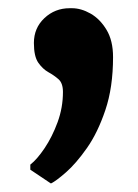

<svg xmlns="http://www.w3.org/2000/svg" viewBox="-20 -186 328 456"><path d="M100.5 249.5 52 217V205Q68 192.5 86 165.8Q104 139 116.8 104.2Q129.5 69.5 129.5 32.5Q129.5 11.5 119 2.2Q108.5 -7 95 -14.5Q81.5 -22 71 -37Q60.5 -52 60.5 -84Q60.5 -119.5 85.5 -143Q110.5 -166.5 145.5 -166.5H151Q172.5 -166.5 195 -153.8Q217.5 -141 233 -115.2Q248.5 -89.5 248.5 -50.5Q248.5 21.5 230.2 75.5Q212 129.5 186.2 166Q160.5 202.5 136.8 223.2Q113 244 101.5 249.5Z"/></svg>

Font: Merriweather Light 18pt Black
Style: Regular
Weight: 900
Version: Version 2.100